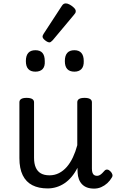

<svg xmlns="http://www.w3.org/2000/svg" viewBox="-20 -1090 686 1128"><path d="M260 17Q207 17 170 -2Q133 -21 113.5 -60.5Q94 -100 94 -161V-489Q94 -502 104.5 -508.5Q115 -515 136 -515Q158 -515 169 -508.5Q180 -502 180 -489V-163Q180 -129 190 -106Q200 -83 220 -71.5Q240 -60 271 -60Q301 -60 326.5 -73Q352 -86 372.5 -109.5Q393 -133 408.5 -166Q424 -199 434 -237V-489Q434 -502 444.5 -508.5Q455 -515 477 -515Q498 -515 509 -508.5Q520 -502 520 -489V-99Q520 -84 523.5 -74.5Q527 -65 534 -61Q541 -57 550 -57Q558 -57 565.5 -61Q573 -65 580.5 -72.5Q588 -80 595 -88Q602 -95 611.5 -93.5Q621 -92 630 -82Q637 -75 640 -65.5Q643 -56 637 -47Q626 -28 610 -13.5Q594 1 574.5 9.5Q555 18 533 18Q509 18 491.5 11.5Q474 5 462 -7.5Q450 -20 443.5 -37.5Q437 -55 436 -76L435 -104Q420 -74 400.5 -51Q381 -28 358.5 -13Q336 2 311 9.5Q286 17 260 17ZM188 -669Q160 -669 146 -684.5Q132 -700 132 -731Q132 -763 146 -779Q160 -795 188 -795Q216 -795 229.5 -779Q243 -763 243 -731Q245 -700 230.5 -684.5Q216 -669 188 -669ZM417 -669Q389 -669 375 -684.5Q361 -700 361 -731Q361 -763 375 -779Q389 -795 417 -795Q444 -795 458 -779Q472 -763 472 -731Q473 -700 458.5 -684.5Q444 -669 417 -669ZM271 -841Q260 -841 245 -853Q230 -865 230 -875Q230 -878 231 -881Q232 -884 236 -891L343 -1055Q348 -1063 353.5 -1066.5Q359 -1070 367 -1070Q377 -1070 390.5 -1062.5Q404 -1055 414.5 -1044.5Q425 -1034 425 -1025Q425 -1018 422.5 -1013.5Q420 -1009 413 -1001L290 -854Q278 -841 271 -841Z"/></svg>

Font: Playwrite IT Moderna
Style: Regular
Weight: 400
Designer: Veronika Burian, José Scaglione
Foundry: TypeTogether
Version: Version 1.002